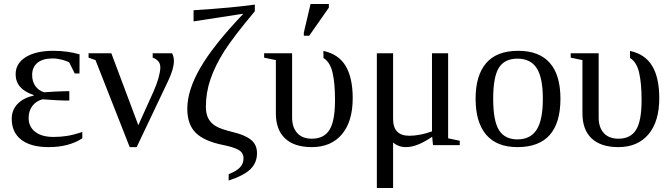

<svg xmlns="http://www.w3.org/2000/svg" viewBox="-20 -725 3352 959"><path d="M391.1 -34.2Q324.2 9.8 223.1 9.8Q133.8 9.8 86.2 -27.1Q38.6 -64 38.6 -131.3Q38.6 -175.8 68.1 -206.3Q97.7 -236.8 147.9 -247.1V-250.5Q58.1 -280.3 58.1 -354Q58.1 -408.7 108.9 -439.9Q159.7 -471.2 246.1 -471.2Q315.4 -471.2 377.4 -453.6L377 -357.9H353.5L325.7 -413.1Q312.5 -420.9 288.8 -427Q265.1 -433.1 242.7 -433.1Q193.8 -433.1 167.2 -411.4Q140.6 -389.6 140.6 -350.6Q140.6 -317.4 157 -294.7Q173.3 -272 200.7 -264.2Q220.2 -266.1 259 -267.8Q297.9 -269.5 310.5 -269.5H326.2V-222.7H310.5Q277.3 -222.7 191.9 -229Q158.2 -219.2 140.6 -194.6Q123 -169.9 123 -135.7Q123 -91.8 156 -66.4Q189 -41 247.1 -41Q280.8 -41 313.5 -45.9Q346.2 -50.8 391.1 -65.9Z M780.8 -387.7Q780.8 -409.2 768.8 -420.9Q756.8 -432.6 742.7 -437V-459H839.4Q848.6 -442.9 848.6 -420.4Q848.6 -381.3 819.8 -320.8L662.6 9.8H627.9L457 -424.8L422.4 -437V-459H536.1L670.9 -99.6L747.1 -268.6Q763.7 -305.7 772.2 -337.4Q780.8 -369.1 780.8 -387.7Z M1263.7 40Q1263.7 87.4 1231.4 119.4Q1199.2 151.4 1122.1 176.8V145Q1161.1 129.9 1178.7 111.1Q1196.3 92.3 1196.3 65.9Q1196.3 37.6 1170.9 23.4Q1145.5 9.3 1095.7 -0.5Q1000.5 -19.5 958 -61.3Q915.5 -103 915.5 -182.1Q915.5 -273.9 980.5 -386.2Q1045.4 -498.5 1193.4 -654.3V-656.2L946.8 -618.2V-673.8Q1150.4 -687 1252.9 -702.1V-668.9Q1144.5 -539.6 1099.6 -468.5Q1054.7 -397.5 1031.5 -330.1Q1008.3 -262.7 1008.3 -191.9Q1008.3 -156.7 1020.5 -133.5Q1032.7 -110.4 1056.9 -95.5Q1081.1 -80.6 1142.6 -65.4Q1202.6 -51.3 1233.2 -27.1Q1263.7 -2.9 1263.7 40Z M1537.1 9.8Q1450.2 9.8 1404.1 -33.4Q1357.9 -76.7 1357.9 -158.7V-424.8L1299.3 -437V-459H1439V-137.7Q1439 -88.9 1464.6 -60.5Q1490.2 -32.2 1537.6 -32.2Q1598.1 -32.2 1625.7 -76.4Q1653.3 -120.6 1653.3 -225.1Q1653.3 -310.1 1640.9 -362.8Q1628.4 -415.5 1595.7 -435.1L1595.2 -470.7Q1670.9 -454.6 1706.3 -395.8Q1741.7 -336.9 1741.7 -234.4Q1741.7 -118.2 1687.7 -54.2Q1633.8 9.8 1537.1 9.8ZM1497.6 -546.4V-562.5L1531.2 -705.1H1622.6V-687L1524.4 -546.4Z M2218.3 -459V-34.2L2276.4 -22V0H2142.6L2138.7 -42Q2063.5 9.8 2008.3 9.8Q1969.7 9.8 1943.4 -13.2V213.9H1862.3V-459H1943.4V-130.9Q1943.4 -46.9 2024.4 -46.9Q2076.2 -46.9 2137.7 -68.8V-459Z M2779.3 -231.9Q2779.3 9.8 2564.5 9.8Q2460.9 9.8 2408.2 -52.2Q2355.5 -114.3 2355.5 -231.9Q2355.5 -348.1 2408.2 -409.7Q2460.9 -471.2 2568.4 -471.2Q2672.9 -471.2 2726.1 -410.9Q2779.3 -350.6 2779.3 -231.9ZM2691.4 -231.9Q2691.4 -337.4 2660.6 -384.8Q2629.9 -432.1 2564.5 -432.1Q2500.5 -432.1 2471.9 -386.7Q2443.4 -341.3 2443.4 -231.9Q2443.4 -121.1 2472.4 -75Q2501.5 -28.8 2564.5 -28.8Q2628.9 -28.8 2660.2 -76.7Q2691.4 -124.5 2691.4 -231.9Z M3068.4 9.8Q2981.4 9.8 2935.3 -33.4Q2889.2 -76.7 2889.2 -158.7V-424.8L2830.6 -437V-459H2970.2V-137.7Q2970.2 -88.9 2995.8 -60.5Q3021.5 -32.2 3068.8 -32.2Q3129.4 -32.2 3157 -76.4Q3184.6 -120.6 3184.6 -225.1Q3184.6 -310.1 3172.1 -362.8Q3159.7 -415.5 3127 -435.1L3126.5 -470.7Q3202.1 -454.6 3237.5 -395.8Q3272.9 -336.9 3272.9 -234.4Q3272.9 -118.2 3219 -54.2Q3165 9.8 3068.4 9.8Z"/></svg>

Font: Times New Roman
Style: Regular
Weight: 400
Designer: Steve Matteson
Foundry: Ascender Corporation
Version: Version 2.00.3